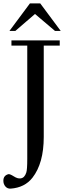

<svg xmlns="http://www.w3.org/2000/svg" viewBox="-46 -929 383 1141"><path d="M309 -689V-658H214V-115Q214 41 147 127Q101 186 17 192Q-2 193 -14 179Q-26 165 -26 145Q-26 114 4 106Q12 104 36 119Q59 134 77 131Q100 128 110 97Q116 81 116 15V-658H22V-689ZM193 -909 315 -745H281L162 -846L45 -745H10L132 -909Z"/></svg>

Font: GFS Didot
Style: Regular
Weight: 400
Designer: Takis Katsoulidis and George D. Matthiopoulos
Foundry: Takis Katsoulidis and George D. Matthiopoulos
Version: Version 1.0